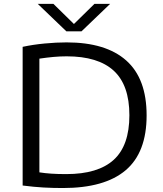

<svg xmlns="http://www.w3.org/2000/svg" viewBox="-20 -966 840 992"><path d="M305 5.5Q254 5.5 204.8 2.8Q155.5 0 97 -7.5V-724Q150 -735.5 210.2 -741.2Q270.5 -747 324 -747Q527 -747 632.2 -653.5Q737.5 -560 737.5 -370Q737.5 -178 629 -86.2Q520.5 5.5 305 5.5ZM322.5 -66.5Q486.5 -66.5 567.5 -140.2Q648.5 -214 648.5 -370.5Q648.5 -526.5 567.5 -600.8Q486.5 -675 324.5 -675Q291 -675 255.8 -671.8Q220.5 -668.5 183.5 -663V-75.5Q212 -71 245 -68.8Q278 -66.5 322.5 -66.5ZM323 -804 175 -946H256L362 -842L468 -946H549L401 -804Z"/></svg>

Font: Encode Sans Expanded Expanded
Style: Regular
Weight: 400
Width: 7
Designer: Multiple Designers
Foundry: Impallari Type
Version: Version 3.000; ttfautohint (v1.8.3) -l 8 -r 50 -G 200 -x 14 